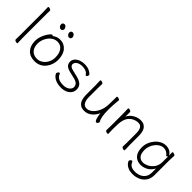

<svg xmlns="http://www.w3.org/2000/svg" viewBox="114 -1699 2865 2865"><g transform="rotate(45 1546.5 -266.5)"><path d="M104 -590Q104 -600 103 -621Q102 -642 101.5 -664Q101 -686 101 -697Q101 -706 117 -706Q130 -706 145.5 -698.5Q161 -691 161 -679Q161 -671 160.5 -654.5Q160 -638 159.5 -620Q159 -602 159 -590V-105Q159 -99 160 -78Q161 -57 161.5 -34Q162 -11 162 1Q162 10 146 10Q133 10 117.5 2.5Q102 -5 102 -17Q102 -25 102.5 -43.5Q103 -62 103.5 -80Q104 -98 104 -105Z M643 -598Q624 -598 609 -616Q594 -634 594 -652Q594 -671 604 -682Q614 -693 633 -693Q650 -693 665.5 -675.5Q681 -658 681 -638Q681 -620 670.5 -609Q660 -598 643 -598ZM470 -598Q451 -598 436 -616Q421 -634 421 -652Q421 -671 431 -682Q441 -693 460 -693Q477 -693 492.5 -675.5Q508 -658 508 -638Q508 -620 497.5 -609Q487 -598 470 -598ZM456 -442Q476 -457 504.5 -470.5Q533 -484 575 -484Q660 -484 713.5 -421Q767 -358 767 -245Q767 -197 751.5 -151Q736 -105 706 -67Q676 -29 632 -6.5Q588 16 530 16Q430 16 375.5 -44Q321 -104 321 -207Q321 -252 335.5 -295.5Q350 -339 370.5 -374.5Q391 -410 410.5 -431Q430 -452 440 -452Q451 -452 456 -442ZM530 -35Q579 -35 620.5 -63.5Q662 -92 687 -139.5Q712 -187 712 -245Q712 -329 675 -381.5Q638 -434 569 -434Q527 -434 491.5 -414Q456 -394 430.5 -360.5Q405 -327 390.5 -287Q376 -247 376 -208Q376 -125 417 -80Q458 -35 530 -35Z M1020 -246Q965 -259 937.5 -284.5Q910 -310 910 -356Q910 -394 935 -423Q960 -452 1001 -468Q1042 -484 1091 -484Q1148 -484 1189 -466Q1230 -448 1250 -422Q1253 -419 1253 -412Q1253 -394 1242 -384Q1231 -374 1224 -374Q1220 -374 1217.5 -377.5Q1215 -381 1211 -386Q1195 -411 1170 -421.5Q1145 -432 1123 -434.5Q1101 -437 1091 -437Q1033 -437 998 -413Q963 -389 963 -354Q963 -333 980.5 -317.5Q998 -302 1041 -292L1137 -269Q1201 -254 1238 -222Q1275 -190 1275 -128Q1275 -89 1252 -56Q1229 -23 1186.5 -3.5Q1144 16 1085 16Q1029 16 990.5 2.5Q952 -11 929 -29.5Q906 -48 896 -64.5Q886 -81 886 -87Q886 -101 897.5 -114.5Q909 -128 919 -128Q925 -128 928 -121Q943 -83 968 -64Q993 -45 1023.5 -39.5Q1054 -34 1085 -34Q1147 -34 1184 -62.5Q1221 -91 1221 -126Q1221 -162 1198.5 -185.5Q1176 -209 1120 -222Z M1833 -457Q1830 -439 1825.5 -381Q1821 -323 1821 -237Q1821 -169 1830.5 -116.5Q1840 -64 1859 -34Q1861 -30 1861 -27Q1861 -17 1850.5 -3Q1840 11 1827 11Q1815 11 1805.5 -5.5Q1796 -22 1789.5 -46Q1783 -70 1779 -94Q1775 -118 1775 -132Q1742 -61 1690.5 -22.5Q1639 16 1577 16Q1520 16 1487.5 -11Q1455 -38 1442 -80.5Q1429 -123 1429 -171V-368Q1429 -374 1428 -395Q1427 -416 1426.5 -439.5Q1426 -463 1426 -474Q1426 -483 1441 -483Q1455 -483 1470 -475.5Q1485 -468 1485 -456Q1485 -448 1484.5 -431.5Q1484 -415 1483.5 -397.5Q1483 -380 1483 -368V-175Q1483 -116 1506 -75Q1529 -34 1577 -34Q1623 -34 1665.5 -68.5Q1708 -103 1737 -163.5Q1766 -224 1770 -301Q1771 -316 1771.5 -341.5Q1772 -367 1772.5 -394.5Q1773 -422 1773 -444Q1773 -466 1773 -475Q1773 -484 1789 -484Q1803 -484 1818 -477Q1833 -470 1833 -459Z M2365 -294Q2365 -334 2357.5 -365Q2350 -396 2330.5 -414Q2311 -432 2273 -432Q2238 -432 2201 -417Q2164 -402 2134 -370.5Q2104 -339 2089 -288Q2077 -248 2075.5 -198.5Q2074 -149 2073 -105V-91Q2073 -63 2074.5 -38.5Q2076 -14 2076 1Q2076 10 2061 10Q2048 10 2032.5 2.5Q2017 -5 2017 -17Q2017 -25 2017.5 -43.5Q2018 -62 2018.5 -80Q2019 -98 2019 -105V-365Q2019 -375 2018 -396Q2017 -417 2016.5 -439Q2016 -461 2016 -472Q2016 -481 2031 -481Q2045 -481 2060 -473.5Q2075 -466 2075 -454Q2075 -446 2075 -428.5Q2075 -411 2074.5 -392Q2074 -373 2074 -359Q2094 -400 2126.5 -427.5Q2159 -455 2197.5 -469.5Q2236 -484 2273 -484Q2321 -484 2350 -466.5Q2379 -449 2394 -421Q2409 -393 2414 -360.5Q2419 -328 2419 -298V-105Q2419 -99 2420 -78Q2421 -57 2421.5 -34Q2422 -11 2422 1Q2422 10 2407 10Q2394 10 2378.5 2.5Q2363 -5 2363 -17Q2363 -25 2363.5 -41.5Q2364 -58 2364.5 -76Q2365 -94 2365 -105Z M2945 -134Q2905 -64 2850.5 -36.5Q2796 -9 2742 -9Q2664 -9 2617.5 -60.5Q2571 -112 2571 -211Q2571 -262 2590 -310.5Q2609 -359 2642 -398Q2675 -437 2718.5 -460.5Q2762 -484 2810 -484Q2853 -484 2889.5 -466Q2926 -448 2945 -407Q2945 -430 2944.5 -447Q2944 -464 2944 -475Q2944 -484 2960 -484Q2973 -484 2988 -476.5Q3003 -469 3003 -458V-457Q3002 -438 3000.5 -411Q2999 -384 2999 -358V-50Q2999 22 2965.5 72Q2932 122 2876.5 147.5Q2821 173 2755 173Q2700 173 2665 158.5Q2630 144 2610.5 125Q2591 106 2583 90.5Q2575 75 2575 74Q2575 61 2587 48Q2599 35 2610 35Q2619 35 2623 45Q2642 87 2672.5 104.5Q2703 122 2755 122Q2807 122 2850 103Q2893 84 2919 45.5Q2945 7 2945 -51ZM2945 -390Q2942 -385 2936 -380Q2930 -375 2924 -375Q2919 -375 2915 -380Q2893 -409 2866 -422Q2839 -435 2811 -435Q2774 -435 2740.5 -415.5Q2707 -396 2681.5 -363Q2656 -330 2641.5 -290.5Q2627 -251 2627 -212Q2627 -131 2658.5 -95Q2690 -59 2742 -59Q2779 -59 2820 -78Q2861 -97 2894.5 -134Q2928 -171 2940 -224Q2944 -237 2944.5 -269.5Q2945 -302 2945 -340Z"/></g></svg>

Font: Moon Stars Kai T Light
Style: Regular
Weight: 300
Designer: GuiWonder
Version: Version 1.101